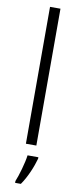

<svg xmlns="http://www.w3.org/2000/svg" viewBox="-107 -795 432 1050"><g transform="rotate(10 109.5 -269.5)"><path d="M139 0V-760H81V0ZM161 69V61H101C96 103 74 178 60 211V221H92C123 177 149 114 161 69Z"/></g></svg>

Font: Noto Sans Bengali SemiCondensed Light
Style: Regular
Weight: 300
Width: 4
Designer: Joana Ranito - Universal Thirst; Jelle Bosma - Monotype Design Team
Foundry: Universal Thirst ehf.
Version: Version 3.000